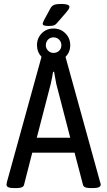

<svg xmlns="http://www.w3.org/2000/svg" viewBox="-20 -954 545 976"><path d="M197 -833Q197 -838 204 -852L236 -911Q243 -924 254.5 -929Q266 -934 291 -934Q333 -934 333 -919Q333 -913 327.5 -905Q322 -897 315 -889L268 -835Q261 -827 252.5 -824.5Q244 -822 225 -822Q197 -822 197 -833ZM492 -15Q492 -7 482.5 -2.5Q473 2 455 2H438Q406 2 402 -14L359 -178H144L102 -14Q98 2 66 2H50Q13 2 13 -15Q13 -18 15 -28L191 -665Q168 -690 168 -724Q168 -760 192 -784.5Q216 -809 252 -809Q288 -809 312.5 -784.5Q337 -760 337 -724Q337 -689 313 -665L489 -28Q492 -21 492 -15ZM213 -724Q213 -708 224.5 -696.5Q236 -685 252 -685Q269 -685 280.5 -696Q292 -707 292 -724Q292 -741 280.5 -752.5Q269 -764 252 -764Q235 -764 224 -752.5Q213 -741 213 -724ZM337 -254 266 -528Q263 -541 255 -589H250Q248 -582 246 -566L238 -528L167 -254Z"/></svg>

Font: Asap Condensed
Style: Regular
Weight: 400
Designer: Pablo Cosgaya
Foundry: Omnibus-Type
Version: Version 1.010; ttfautohint (v1.8)